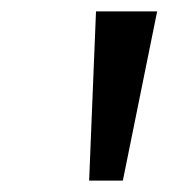

<svg xmlns="http://www.w3.org/2000/svg" viewBox="-20 -708 295 336"><path d="M195 -392 255 -688H148L136 -392Z"/></svg>

Font: Falling Sky
Style: CondObl
Weight: 400
Designer: Paul D. Hunt
Foundry: Adobe Systems Incorporated
Version: Version 1.02